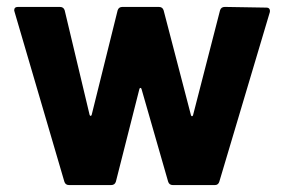

<svg xmlns="http://www.w3.org/2000/svg" viewBox="-20 -535 823 555"><path d="M166 -10 22 -501 21 -505Q21 -515 32 -515H153Q164 -515 167 -505L239 -203Q240 -200 242 -200Q244 -200 245 -203L320 -505Q323 -515 334 -515H439Q450 -515 453 -505L532 -202Q533 -199 535 -199Q537 -199 538 -202L616 -505Q619 -515 630 -515L750 -513Q756 -513 758.5 -509.5Q761 -506 760 -500L614 -10Q611 0 601 0H480Q469 0 466 -10L389 -278Q388 -281 386 -281Q384 -281 383 -278L315 -10Q312 0 301 0H180Q169 0 166 -10Z"/></svg>

Font: Amber EN
Style: Bold
Weight: 700
Designer: Jeremy Tribby
Foundry: Tribby Type
Version: Version 1.408 November 24, 2021